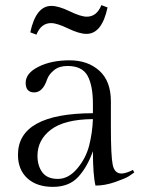

<svg xmlns="http://www.w3.org/2000/svg" viewBox="-20 -718 568 748"><path d="M412 -323V-222Q412 -111 419 -76.5Q426 -42 453 -42Q470 -42 498 -56L503 -46Q495 -40 482 -31.5Q469 -23 429 -9Q389 5 352 5Q342 -37 342 -129Q320 -67 284.5 -28.5Q249 10 186 10Q123 10 86.5 -23.5Q50 -57 50 -115Q50 -276 342 -277V-313Q342 -385 321 -423Q300 -461 243 -461Q211 -461 191 -445Q171 -429 164 -410Q147 -358 113.5 -358Q80 -358 80 -395.5Q80 -433 130 -458Q180 -483 251 -483Q322 -483 367 -442.5Q412 -402 412 -323ZM342 -254Q231 -253 178.5 -213Q126 -173 126 -111Q126 -72 145 -46.5Q164 -21 205.5 -21Q247 -21 281 -61.5Q315 -102 327.5 -151.5Q340 -201 342 -254ZM317 -586Q289 -586 245.5 -607Q202 -628 179 -628Q140 -628 122 -583L98 -592Q120 -695 180 -695Q208 -695 251.5 -674Q295 -653 318 -653Q357 -653 375 -698L399 -689Q377 -586 317 -586Z"/></svg>

Font: Gilda Display
Style: Regular
Weight: 400
Designer: Eduardo Rodriguez Tunni
Foundry: Eduardo Rodriguez Tunni
Version: Version 1.001